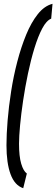

<svg xmlns="http://www.w3.org/2000/svg" viewBox="-20 -769 296 1009"><path d="M14 -6Q14 -63 20 -136Q26 -209 38.5 -289Q51 -369 71 -445.5Q91 -522 117.5 -586.5Q144 -651 178.5 -694.5Q213 -738 256 -749L249 -671Q224 -661 202 -619.5Q180 -578 161 -516Q142 -454 127 -382.5Q112 -311 101.5 -240.5Q91 -170 85.5 -110.5Q80 -51 80 -14Q80 53 91.5 91.5Q103 130 121 143L102 220Q57 205 35.5 146.5Q14 88 14 -6Z"/></svg>

Font: Georama Extra Condensed Medium
Style: Italic
Weight: 500
Width: 2
Italic angle: -9°
Designer: Jean-Baptiste Levee
Foundry: Production Type
Version: Version 1.000